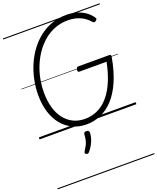

<svg xmlns="http://www.w3.org/2000/svg" viewBox="-255 -1161 1480 1806"><g transform="rotate(-20 484.5 -257.5)"><path d="M467 19Q390 19 328 -10.5Q266 -40 221.5 -94.5Q177 -149 153.5 -225Q130 -301 130 -395Q130 -473 146 -549Q162 -625 192.5 -694.5Q223 -764 266.5 -822Q310 -880 366 -923.5Q422 -967 489.5 -991Q557 -1015 635 -1015Q688 -1015 734 -1002Q780 -989 818.5 -963.5Q857 -938 885 -897Q893 -888 890 -881Q887 -874 877 -866Q867 -859 859.5 -860Q852 -861 842 -872Q816 -902 783.5 -922Q751 -942 713.5 -952Q676 -962 631 -962Q565 -962 506.5 -940.5Q448 -919 399 -880Q350 -841 311 -788Q272 -735 244.5 -672Q217 -609 203 -539.5Q189 -470 189 -397Q189 -314 208.5 -247Q228 -180 265 -132.5Q302 -85 353.5 -60Q405 -35 469 -35Q519 -35 566 -50.5Q613 -66 655 -99Q697 -132 732.5 -184Q768 -236 795.5 -307Q823 -378 842 -471H569Q559 -471 556 -478Q553 -485 555 -497Q558 -510 563 -515.5Q568 -521 578 -521H886Q898 -521 901.5 -516Q905 -511 903 -498Q879 -362 836.5 -264Q794 -166 736.5 -103.5Q679 -41 610.5 -11Q542 19 467 19ZM366 279Q356 273 355 266Q354 259 361 249Q377 224 388 202.5Q399 181 404.5 157Q410 133 412 101Q412 89 419 83Q426 77 439 77Q454 77 461 84.5Q468 92 467 103Q467 125 459.5 153.5Q452 182 436.5 211.5Q421 241 398 269Q391 277 383 280.5Q375 284 366 279ZM0 490H969V500H0ZM0 -20H969V0H0ZM0 -505H969V-500H0ZM0 -1010H969V-1000H0Z"/></g></svg>

Font: Playwrite ZA Guides
Style: Regular
Weight: 400
Designer: Veronika Burian, José Scaglione
Foundry: TypeTogether
Version: Version 1.003